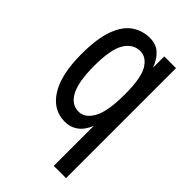

<svg xmlns="http://www.w3.org/2000/svg" viewBox="-199 -539 774 774"><g transform="rotate(45 187.5 -152.5)"><path d="M267 167V-61Q252 -24 227 -6.5Q202 11 170 10Q104 9 65.5 -53Q27 -115 27 -230Q27 -319 46.5 -372Q66 -425 100 -448.5Q134 -472 177 -472Q212 -472 234.5 -451.5Q257 -431 270 -396V-460H337V167ZM183 -58Q219 -58 242.5 -100Q266 -142 266 -240Q266 -333 243.5 -370Q221 -407 187 -407Q146 -407 121.5 -367.5Q97 -328 97 -234Q97 -143 119.5 -100.5Q142 -58 183 -58Z"/></g></svg>

Font: Inconsolata Condensed Medium
Style: Regular
Weight: 500
Width: 3
Monospace: yes
Designer: Raph Levien, Cyreal, Brenton Simpson
Foundry: Raph Levien, Cyreal, Google
Version: Version 3.100; ttfautohint (v1.8.4.7-5d5b)